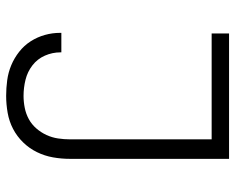

<svg xmlns="http://www.w3.org/2000/svg" viewBox="-92 -692 783 640"><g transform="rotate(-90 300.0 -371.5)"><path d="M91 0V-530Q91 -559 96 -587Q101 -615 113.5 -640.5Q126 -666 146 -686.5Q166 -707 191 -720Q216 -733 244.5 -738Q273 -743 301 -743Q327 -743 353 -739.5Q379 -736 403 -726Q427 -716 448 -699.5Q469 -683 483 -661Q497 -639 504 -614Q511 -589 511 -563V-559H446V-562Q446 -589 435 -614Q424 -639 402.5 -655.5Q381 -672 354.5 -678.5Q328 -685 301 -685Q281 -685 261 -681Q241 -677 223.5 -667.5Q206 -658 192.5 -642.5Q179 -627 170.5 -608.5Q162 -590 159 -570Q156 -550 156 -530V-58H509V0Z"/></g></svg>

Font: Iosevka Light Extended
Style: Regular
Weight: 300
Width: 7
Monospace: yes
Designer: Belleve Invis
Foundry: Belleve Invis
Version: Version 32.5.0; ttfautohint (v1.8.4)